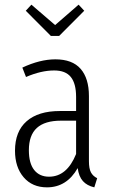

<svg xmlns="http://www.w3.org/2000/svg" viewBox="-20 -787 483 818"><path d="M231.9 -633.8H196.8L89.8 -741.2L113.8 -767.1L214.8 -680.2L314.9 -767.1L338.9 -741.2ZM358.9 -100.1Q358.9 -68.8 367.4 -52.7Q376 -36.6 394 -27.8L381.8 11.2Q350.6 3.9 333.3 -15.4Q315.9 -34.7 311 -70.8Q264.2 11.2 180.2 11.2Q117.7 11.2 80.8 -31.7Q43.9 -74.7 43.9 -145Q43.9 -227.1 93.5 -270.5Q143.1 -314 234.9 -314H304.2V-374Q304.2 -431.2 281.7 -459Q259.3 -486.8 210.9 -486.8Q155.3 -486.8 90.8 -459L75.2 -499Q150.4 -534.2 215.8 -534.2Q288.1 -534.2 323.5 -493.7Q358.9 -453.1 358.9 -377.9ZM189 -34.2Q265.1 -34.2 304.2 -130.9V-272.9H240.2Q170.9 -272.9 137 -241.9Q103 -210.9 103 -147Q103 -91.3 125.7 -62.7Q148.4 -34.2 189 -34.2Z"/></svg>

Font: Fira Sans Compressed Light
Style: Regular
Weight: 300
Width: 1
Designer: Carrois Corporate & Edenspiekermann AG
Foundry: Carrois Corporate GbR & Edenspiekermann AG
Version: Version 4.203;PS 004.203;hotconv 1.0.88;makeotf.lib2.5.64775